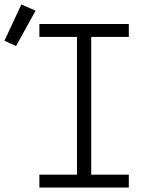

<svg xmlns="http://www.w3.org/2000/svg" viewBox="-78 -843 698 863"><path d="M99 0V-58H268V-677H99V-735H501V-677H332V-58H501V0ZM-6 -636 -58 -660 18 -823 82 -795Z"/></svg>

Font: Iosevka Slab Light Extended
Style: Regular
Weight: 300
Width: 7
Monospace: yes
Designer: Belleve Invis
Foundry: Belleve Invis
Version: Version 11.1.0; ttfautohint (v1.8.3)